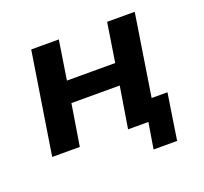

<svg xmlns="http://www.w3.org/2000/svg" viewBox="-111 -631 945 889"><g transform="rotate(-20 361.0 -186.5)"><path d="M501 128 522 0H422L455 -204H217L184 0H48L127 -501H263L233 -309H471L501 -501H637L574 -99H652L617 128Z"/></g></svg>

Font: Nunito Sans 7pt
Style: Bold Italic
Weight: 700
Italic angle: -9°
Version: Version 3.101;gftools[0.9.27]